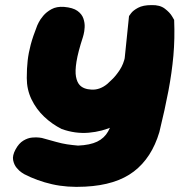

<svg xmlns="http://www.w3.org/2000/svg" viewBox="-20 -518 704 753"><path d="M314 214Q243 218 184 204.5Q125 191 75 165Q75 165 65.5 159Q56 153 45.5 140.5Q35 128 31.5 110Q28 92 41 68Q54 44 71.5 33.5Q89 23 106 21.5Q123 20 133.5 21.5Q144 23 144 23Q177 32 200 38.5Q223 45 243 48Q263 51 286 53Q333 51 361 37.5Q389 24 404 -2.5Q419 -29 427 -70Q444 -138 453.5 -186.5Q463 -235 467.5 -275Q472 -315 476 -357.5Q480 -400 486 -455Q486 -455 494 -466Q502 -477 521.5 -487.5Q541 -498 574 -498Q607 -499 626.5 -484Q646 -469 654.5 -454.5Q663 -440 663 -440Q666 -366 660 -299.5Q654 -233 640.5 -161.5Q627 -90 605 0Q575 101 505 154.5Q435 208 314 214ZM222 -12Q184 -31 153 -60.5Q122 -90 103.5 -128.5Q85 -167 85 -212Q85 -250 88.5 -280.5Q92 -311 100.5 -343Q109 -375 126 -418Q126 -418 131.5 -429.5Q137 -441 149.5 -456Q162 -471 182 -482Q202 -493 231 -491Q266 -488 283.5 -475.5Q301 -463 307 -445.5Q313 -428 312 -411Q311 -394 308 -383Q305 -372 305 -372Q286 -314 280 -276.5Q274 -239 278 -217.5Q282 -196 292 -185Q307 -168 339.5 -166.5Q372 -165 401 -189Q405 -193 419.5 -206.5Q434 -220 449.5 -243.5Q465 -267 471 -298L615 -325Q612 -244 585.5 -183Q559 -122 512 -78Q476 -46 428.5 -24Q381 -2 328 2.5Q275 7 222 -12Z"/></svg>

Font: Sour Gummy Black
Style: Italic
Weight: 900
Italic angle: -11.3°
Designer: Stefie Justprince
Foundry: Eifetstype
Version: Version 1.000